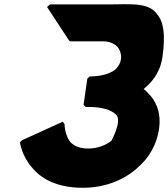

<svg xmlns="http://www.w3.org/2000/svg" viewBox="-20 -868 797 910"><path d="M313 -195C286 -230 286 -279 286 -279V-280L277 -291L86 -204L74 -194L75 -192C75 -192 82 -133 129 -77L136 -69C177 -21 250 22 372 22C471 22 558 -10 623 -65L632 -73C687 -120 724 -185 734 -258C743 -322 727 -374 694 -414L687 -421C679 -430 672 -438 661 -446L673 -457C713 -492 742 -539 750 -598C765 -705 755 -765 725 -800L719 -808C675 -858 591 -847 497 -847H217L203 -835L304 -681L311 -672H470C498 -672 520 -662 536 -647C561 -617 562 -572 526 -538C502 -520 464 -506 408 -506H406L394 -496L376 -371L386 -361H388C462 -363 508 -347 532 -323C558 -290 508 -201 508 -201C480 -179 443 -164 397 -164C356 -164 330 -177 313 -195Z"/></svg>

Font: Hussar Woodtype
Style: UltraObl
Weight: 900
Foundry: Cannot Into Space Fonts
Version: Version 1.07